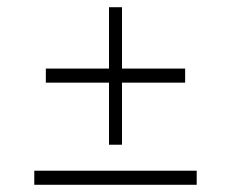

<svg xmlns="http://www.w3.org/2000/svg" viewBox="-20 -512 640 532"><path d="M282 -492H318V-322H493V-283H318V-111H282V-283H107V-322H282ZM75 0V-39H525V0Z"/></svg>

Font: Livvic ExtraLight
Style: Regular
Weight: 275
Designer: Jacques Le Bailly, Baron von Fonthausen
Version: Version 1.001; ttfautohint (v1.8.2)